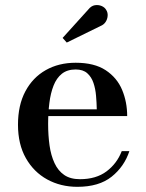

<svg xmlns="http://www.w3.org/2000/svg" viewBox="-20 -712 566 742"><path d="M279 10Q214.5 10 162.5 -18.5Q110.5 -47 80 -100.8Q49.5 -154.5 49.5 -230Q49.5 -305.5 78 -359Q106.5 -412.5 156.8 -441Q207 -469.5 272.5 -469.5Q344.5 -469.5 388.2 -440.8Q432 -412 451.8 -365Q471.5 -318 471.5 -263.5H117V-289.5H354Q353.5 -314.5 351.2 -341.5Q349 -368.5 341.2 -391.5Q333.5 -414.5 317.2 -429Q301 -443.5 272.5 -443.5Q240 -443.5 219.2 -427Q198.5 -410.5 187 -381.2Q175.5 -352 170.8 -314Q166 -276 166 -233Q166 -188.5 171.5 -149.8Q177 -111 190.8 -81.5Q204.5 -52 228.2 -35.8Q252 -19.5 289 -19.5Q351.5 -19.5 391.8 -49.8Q432 -80 450.5 -128H480Q460.5 -68.5 411.5 -29.2Q362.5 10 279 10ZM238 -547.5 222 -565.5 321 -675Q332.5 -689.5 346.5 -691.8Q360.5 -694 372.8 -688.8Q385 -683.5 390.5 -673.5Q397 -663.5 396 -650.5Q395 -637.5 388 -627Q381 -616.5 368.5 -611.5Z"/></svg>

Font: Bodoni Moda SC 9pt Medium
Style: Regular
Weight: 500
Designer: Owen Earl
Foundry: indestructible type
Version: Version 2.005